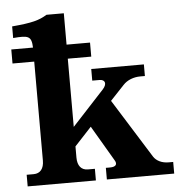

<svg xmlns="http://www.w3.org/2000/svg" viewBox="-54 -820 825 872"><g transform="rotate(-5 358.5 -384.5)"><path d="M269 -111V-162L346 -245L440 -85C453 -65 444 -53 417 -53H398V0H705V-53H684C654 -53 629 -65 616 -85L448 -354L511 -421C530 -442 560 -453 590 -453H611V-506H371V-453H404C430 -453 437 -433 415 -409L269 -251V-562H376V-626H269V-769H190C154 -747 122 -738 30 -730V-677C100 -683 114 -679 116 -626H17V-562H116V-111C116 -74 99 -53 69 -53H37V0H348V-53H316C286 -53 269 -74 269 -111Z"/></g></svg>

Font: LT Superior Serif ExtraBold
Style: Regular
Weight: 800
Designer: Daniel Lyons
Foundry: LyonsType
Version: Version 2.120;FEAKit 1.0